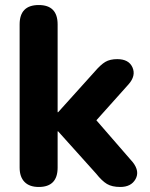

<svg xmlns="http://www.w3.org/2000/svg" viewBox="-20 -734 598 763"><path d="M134 9Q97 9 77.5 -11Q58 -31 58 -68V-637Q58 -714 134 -714Q209 -714 209 -637V-288H211L356 -449Q380 -477 398.5 -488Q417 -499 446 -499Q492 -499 506.5 -466Q521 -433 491 -399L363 -256L508 -89Q536 -53 518.5 -22Q501 9 458 9Q425 9 405 -3Q385 -15 362 -44L211 -212H209V-68Q209 9 134 9Z"/></svg>

Font: Nunito ExtraBold
Style: Regular
Weight: 800
Designer: Vernon Adams
Foundry: Vernon Adams
Version: Version 3.602